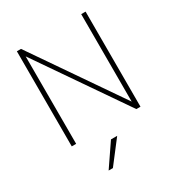

<svg xmlns="http://www.w3.org/2000/svg" viewBox="-224 -859 1160 1257"><g transform="rotate(-30 356.0 -230.5)"><path d="M582 -57.6V-718.8H615.2V0H584L128.9 -661.1V0H95.7V-718.8H127ZM340.8 88.9H387.7L257.8 257.8H225.6Z"/></g></svg>

Font: Min Sans VF VF
Style: Regular
Weight: 400
Designer: Jinseong-Kim, NotoSansCJK, Nunito
Foundry: Jinseong-Kim
Version: Version 1.420;Glyphs 3.1.2 (3151)